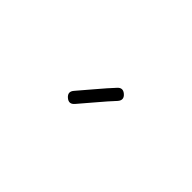

<svg xmlns="http://www.w3.org/2000/svg" viewBox="10 -840 580 580"><g transform="rotate(45 300.0 -550.0)"><path d="M242 -514Q250 -523 280 -558.5Q310 -594 327 -612Q340 -627 355 -614Q370 -601 357 -586Q340 -568 310 -532.5Q280 -497 272 -488Q259 -473 244 -486Q229 -499 242 -514Z"/></g></svg>

Font: Hoogli Light
Style: Regular
Weight: 300
Designer: Anand Singh Naorem
Foundry: Brand New Type
Version: Version 1.00 b007